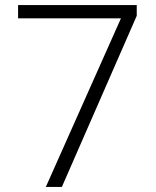

<svg xmlns="http://www.w3.org/2000/svg" viewBox="-20 -734 611 754"><path d="M160 0 455 -662H51V-714H517V-672L223 0Z"/></svg>

Font: Noto Sans Thai Light
Style: Regular
Weight: 300
Designer: Monotype Design Team
Foundry: Monotype Imaging Inc.
Version: Version 2.001